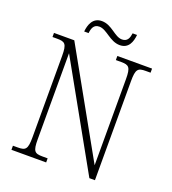

<svg xmlns="http://www.w3.org/2000/svg" viewBox="-154 -987 985 1102"><g transform="rotate(20 338.0 -436.0)"><path d="M421 -777C475 -777 491 -823 495 -866H468C464 -838 456 -812 422 -812C376 -812 341 -872 279 -872C223 -872 207 -822 203 -781H230C233 -809 241 -837 276 -837C322 -837 360 -777 421 -777ZM43 0H255V-25H224C175 -25 164 -35 164 -109V-634L519 0H553V-605C553 -679 565 -689 613 -689H642V-714H430V-689H462C510 -689 522 -679 522 -606V-80L167 -714H43V-689H72C120 -689 132 -679 132 -606V-109C132 -35 120 -25 72 -25H43Z"/></g></svg>

Font: Noto Serif Bengali SemiCondensed ExtraLight
Style: Regular
Weight: 200
Width: 4
Designer: Juan Bruce, Universal Thirst, Indian Type Foundry and the Monotype Design Team.
Foundry: Monotype Imaging Inc.
Version: Version 2.003